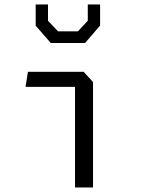

<svg xmlns="http://www.w3.org/2000/svg" viewBox="-20 -822 660 842"><path d="M309 0H388V-462L347 -507H102.5L92 -441H309ZM136.5 -709.5 202.5 -633.5H353L419 -710V-802.5H365V-731L321.5 -684.5H234.5L190.5 -731V-802.5H136.5Z"/></svg>

Font: Monaspace Krypton Light
Style: Regular
Weight: 300
Designer: Riley Cran & the Lettermatic Team
Foundry: Lettermatic
Version: Version 1.101 (Monaspace Krypton)